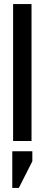

<svg xmlns="http://www.w3.org/2000/svg" viewBox="-20 -689 218 938"><path d="M40 50H138V99L72 229H40ZM134 0H44V-669H134Z"/></svg>

Font: Teko Regular
Style: Regular
Weight: 400
Designer: Manushi Parikh, Jonny Pinhorn
Foundry: Indian Type Foundry
Version: Version 1.105;PS 1.0;hotconv 1.0.78;makeotf.lib2.5.61930; tt